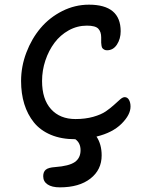

<svg xmlns="http://www.w3.org/2000/svg" viewBox="-20 -681 638 818"><path d="M234.9 117.2Q201.2 117.2 182.6 104.7Q164.1 92.3 164.1 69.8Q164.1 51.3 175 42Q186 32.7 214.8 30.8Q274.4 26.4 298.8 9.3Q323.2 -7.8 323.2 -41Q323.2 -72.3 300.8 -87.9H299.8Q241.2 -87.9 196.5 -106.7Q151.9 -125.5 124.5 -159.4Q97.2 -193.4 83.5 -237.8Q69.8 -282.2 69.8 -335.9Q69.8 -397.9 92.3 -457Q114.7 -516.1 152.8 -561.3Q190.9 -606.4 245.1 -633.8Q299.3 -661.1 358.9 -661.1Q494.1 -661.1 494.1 -547.9Q494.1 -515.6 478.3 -491.2Q462.4 -466.8 436 -466.8Q428.7 -466.8 423.8 -469.7Q418.9 -472.7 416.3 -475.8Q413.6 -479 412.4 -487.1Q411.1 -495.1 411.1 -499.3Q411.1 -503.4 411.1 -514.6Q411.1 -519.5 411.1 -522Q411.1 -545.4 398.9 -558.6Q386.7 -571.8 350.1 -571.8Q309.1 -571.8 272.9 -551.8Q236.8 -531.7 212.2 -498.8Q187.5 -465.8 173.3 -423.3Q159.2 -380.9 159.2 -335.9Q159.2 -258.3 197.3 -216.1Q235.4 -173.8 301.8 -173.8Q343.3 -173.8 377.2 -183.3Q411.1 -192.9 431.2 -206.8Q451.2 -220.7 466.1 -234.4Q481 -248 491.9 -257.6Q502.9 -267.1 511.2 -267.1Q522.9 -267.1 529.5 -255.6Q536.1 -244.1 536.1 -227.1Q536.1 -191.9 497.8 -153.8Q459.5 -115.7 391.1 -99.1Q413.1 -66.4 413.1 -19Q413.1 42.5 365.2 79.8Q317.4 117.2 234.9 117.2Z"/></svg>

Font: Shantell Sans Irregular Bouncy
Style: Regular
Weight: 400
Designer: Stephen Nixon, Anya Danilova, Shantell Martin
Foundry: Arrow Type
Version: Version 1.006;[9816181b4]